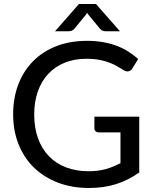

<svg xmlns="http://www.w3.org/2000/svg" viewBox="-20 -929 770 957"><path d="M674 -69.5Q619.5 -30.5 558.2 -11.2Q497 8 424.5 8Q338 8 268 -19Q198 -46 148.5 -94.5Q99 -143 72.2 -210.5Q45.5 -278 45.5 -359Q45.5 -440.5 71.2 -508Q97 -575.5 145 -624Q193 -672.5 261 -699Q329 -725.5 413.5 -725.5Q456.5 -725.5 493.2 -719Q530 -712.5 561.2 -700.8Q592.5 -689 619.2 -672.2Q646 -655.5 668.5 -634.5L639.5 -587.5Q632.5 -576.5 621.2 -573.8Q610 -571 597 -579Q584 -586.5 568.2 -596.2Q552.5 -606 530.8 -614.8Q509 -623.5 479.8 -629.8Q450.5 -636 410 -636Q350.5 -636 302.5 -616.5Q254.5 -597 220.8 -561Q187 -525 168.8 -473.8Q150.5 -422.5 150.5 -359Q150.5 -292 169.5 -239.5Q188.5 -187 223.8 -150.5Q259 -114 309.2 -94.8Q359.5 -75.5 421.5 -75.5Q445.5 -75.5 466.8 -78.2Q488 -81 507.2 -86.2Q526.5 -91.5 544.5 -99Q562.5 -106.5 580.5 -115.5V-269H473Q463 -269 456.8 -274.8Q450.5 -280.5 450.5 -289V-347.5H674ZM578 -773H509Q502.5 -773 493.8 -775.2Q485 -777.5 476 -788.5L420.5 -856Q416.5 -860.5 414.5 -865L408.5 -856L353 -788.5Q344 -777.5 335.2 -775.2Q326.5 -773 320 -773H254L373.5 -909H458.5Z"/></svg>

Font: Lato Medium
Style: Regular
Weight: 500
Designer: Lukasz Dziedzic
Foundry: tyPoland Lukasz Dziedzic
Version: Version 2.006; 2014-01-15